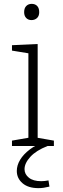

<svg xmlns="http://www.w3.org/2000/svg" viewBox="-20 -756 327 994"><path d="M175 -35 167 -44 259 -28V0H42V-28L134 -44L127 -35V-487L134 -479L42 -494V-522L175 -528ZM143 -652Q126 -652 115.5 -663Q105 -674 105 -693Q105 -714 116 -725Q127 -736 144 -736Q162 -736 172.5 -725Q183 -714 183 -693Q183 -673 171.5 -662.5Q160 -652 143 -652ZM179 218Q126 218 96.5 192.5Q67 167 67 129Q67 100 84 71.5Q101 43 134.5 17.5Q168 -8 218 -25L226 0Q167 23 137 56Q107 89 107 120Q107 146 129.5 164Q152 182 193 182Q202 182 211.5 181Q221 180 231 178L236 210Q220 214 206.5 216Q193 218 179 218Z"/></svg>

Font: Bitter Thin Light
Style: Regular
Weight: 300
Version: Version 2.002